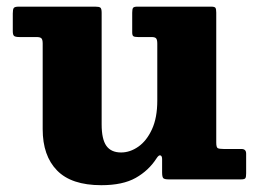

<svg xmlns="http://www.w3.org/2000/svg" viewBox="-20 -540 786 578"><path d="M108.5 -151V-409Q108.5 -420.5 104.8 -424.5Q101 -428.5 90 -428.5H38.5Q27 -428.5 22.8 -431.5Q18.5 -434.5 18.5 -446V-499.5Q18.5 -512 21.5 -516Q24.5 -520 36.5 -520H266.5Q278.5 -520 282.2 -517Q286 -514 286 -501.5V-165.5Q286 -121 300.2 -101Q314.5 -81 344.5 -81Q371.5 -81 396.5 -98.5Q421.5 -116 437.5 -150.8Q453.5 -185.5 453.5 -237V-408.5Q453.5 -420 450.2 -424.2Q447 -428.5 436 -428.5H395.5Q385.5 -428.5 381.8 -430.8Q378 -433 378 -442.5V-501.5Q378 -512.5 380.5 -516.2Q383 -520 393.5 -520H615.5Q626 -520 628.5 -516.5Q631 -513 631 -502V-111Q631 -97 635.2 -94.2Q639.5 -91.5 653.5 -91.5H707Q721 -91.5 721 -77.5V-18Q721 -7.5 718.8 -3.8Q716.5 0 706 0H487.5Q474.5 0 471.2 -4Q468 -8 468 -21.5V-61Q468 -70.5 463 -72.2Q458 -74 451 -63Q427.5 -26.5 388.5 -4.5Q349.5 17.5 285 17.5Q195 17.5 151.8 -26.8Q108.5 -71 108.5 -151Z"/></svg>

Font: Besley* Heavy
Style: Regular
Weight: 800
Designer: Owen Earl
Foundry: indestructible type*
Version: Version 3.000; ttfautohint (v1.8.3)